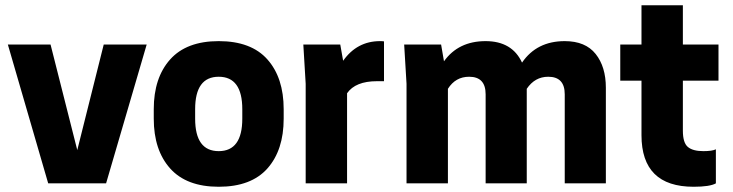

<svg xmlns="http://www.w3.org/2000/svg" viewBox="-20 -700 2800 733"><path d="M164 0 10 -530H173L275 -127L376 -530H540L385 0Z M815 13Q692 13 629.5 -57Q567 -127 567 -247V-283Q567 -403 629.5 -473Q692 -543 815 -543Q939 -543 1001 -473Q1063 -403 1063 -283V-247Q1063 -127 1001 -57Q939 13 815 13ZM905 -247V-283Q905 -407 815 -407Q725 -407 725 -283V-247Q725 -123 815 -123Q905 -123 905 -247Z M1431 -543Q1442 -543 1446 -542V-390H1419Q1337 -390 1305 -344V0H1147V-380L1138 -530H1279L1290 -468Q1343 -543 1431 -543Z M2293 0H2136V-340Q2136 -407 2073 -407Q2022 -407 1991 -361V0H1834V-340Q1834 -407 1771 -407Q1719 -407 1690 -361V0H1532V-380L1523 -530H1664L1675 -466Q1730 -543 1834 -543Q1935 -543 1973 -461Q2029 -543 2136 -543Q2215 -543 2254 -494Q2293 -445 2293 -365Z M2587 -530H2723V-392H2587V-201Q2587 -155 2606 -139Q2625 -123 2665 -123Q2699 -123 2713 -130V0Q2690 13 2628 13Q2429 13 2429 -184V-392H2348V-530H2429V-680H2587Z"/></svg>

Font: Cooper Hewitt
Style: Bold
Weight: 711
Designer: Village Type and Design LLC
Foundry: Cooper Hewitt Smithsonian Design Museum
Version: 1.000